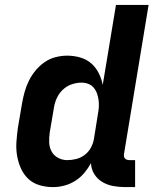

<svg xmlns="http://www.w3.org/2000/svg" viewBox="-20 -755 640 783"><path d="M196 8Q167 8 140.5 0Q114 -8 95 -26Q76 -44 65 -69Q54 -94 49.5 -121Q45 -148 47 -176.5Q49 -205 53 -234L70 -334Q74 -357 80.5 -380.5Q87 -404 98 -426Q109 -448 125 -467.5Q141 -487 162 -501.5Q183 -516 207 -522Q231 -528 254 -528Q282 -528 307.5 -520.5Q333 -513 352 -496.5Q371 -480 382.5 -457Q394 -434 399 -409L453 -735H586L486 -129Q485 -123 485.5 -118Q486 -113 489.5 -109Q493 -105 498 -103.5Q503 -102 509 -102H531V8H490Q465 8 441 3.5Q417 -1 397 -13Q377 -25 364.5 -45Q352 -65 351 -90Q339 -68 323 -49Q307 -30 286 -17Q265 -4 242 2Q219 8 196 8ZM254 -102Q272 -102 290.5 -106.5Q309 -111 325 -123Q341 -135 350.5 -152.5Q360 -170 363 -188L379 -288Q382 -303 383 -318Q384 -333 382 -347Q380 -361 375.5 -374Q371 -387 362 -397.5Q353 -408 340 -413Q327 -418 312 -418Q292 -418 272 -411Q252 -404 236.5 -389.5Q221 -375 212 -355.5Q203 -336 200 -316L183 -216Q180 -196 180.5 -175.5Q181 -155 190 -138Q199 -121 216.5 -111.5Q234 -102 254 -102Z"/></svg>

Font: Iosevka Extrabold Extended
Style: Italic
Weight: 800
Width: 7
Italic angle: -9°
Monospace: yes
Designer: Belleve Invis
Foundry: Belleve Invis
Version: Version 32.5.0; ttfautohint (v1.8.4)